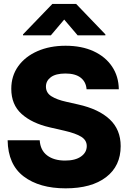

<svg xmlns="http://www.w3.org/2000/svg" viewBox="-20 -977 672 1006"><path d="M323.7 9.8Q186.5 9.8 104.2 -52.5Q22 -114.7 20 -242.2H188Q191.4 -189.5 227.1 -162.6Q262.7 -135.7 321.3 -135.7Q374.5 -135.7 404.5 -157Q434.6 -178.2 434.6 -211.9Q434.6 -242.2 406 -260.3Q377.4 -278.3 317.9 -292L241.2 -309.6Q147.5 -331.1 93.3 -379.9Q39.1 -428.7 39.1 -511.7Q39.1 -579.1 75.4 -629.9Q111.8 -680.7 176.3 -709Q240.7 -737.3 323.7 -737.3Q408.2 -737.3 470.5 -708.5Q532.7 -679.7 567.1 -628.4Q601.6 -577.1 602.5 -509.3H433.6Q430.7 -548.3 402.6 -570.1Q374.5 -591.8 323.2 -591.8Q272 -591.8 246.3 -572.5Q220.7 -553.2 220.7 -523.4Q220.7 -490.7 249.3 -472.7Q277.8 -454.6 327.1 -443.8L389.2 -429.7Q497.1 -405.8 554.7 -351.8Q612.3 -297.9 612.3 -211.4Q612.3 -107.4 535.9 -48.8Q459.5 9.8 323.7 9.8ZM386.7 -792 316.4 -874.5 246.6 -792H100.6V-796.9L254.4 -956.5H378.9L532.2 -796.9V-792Z"/></svg>

Font: Inter Tight ExtraBold
Style: Regular
Weight: 800
Designer: Rasmus Andersson
Foundry: rsms
Version: Version 3.004; ttfautohint (v1.8.4.7-5d5b)